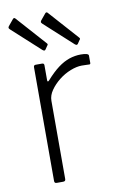

<svg xmlns="http://www.w3.org/2000/svg" viewBox="-86 -799 533 848"><g transform="rotate(-10 181.0 -375.0)"><path d="M98 0Q93 0 90.5 -2.5Q88 -5 88 -10V-520Q88 -530 97 -530H126Q135 -530 135 -521V-454Q135 -449 137 -448Q139 -447 143 -451Q172 -484 198 -503.5Q224 -523 249.5 -531.5Q275 -540 301 -540Q336 -540 336 -529V-496Q336 -490 331 -490Q325 -490 317.5 -490.5Q310 -491 297 -491Q274 -491 246 -480Q218 -469 194 -450Q170 -431 154 -408Q138 -385 138 -361V-10Q138 0 127 0H98ZM34 -747Q39 -752 44 -747L162 -615Q168 -609 162 -604L152 -589Q149 -585 146 -585Q143 -585 138 -589L13 -703Q8 -708 7.5 -710.5Q7 -713 10 -718ZM179 -747Q184 -752 189 -747L307 -615Q313 -609 307 -604L297 -589Q294 -585 291 -585Q288 -585 283 -589L158 -703Q153 -708 152.5 -710.5Q152 -713 155 -718Z"/></g></svg>

Font: Libre Franklin ExtraLight
Style: Regular
Weight: 250
Designer: Pablo Impallari, Rodrigo Fuenzalida, Nhung Nguyen
Foundry: Impallari Type
Version: Version 3.000